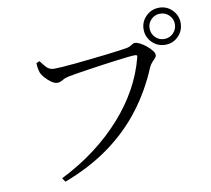

<svg xmlns="http://www.w3.org/2000/svg" viewBox="-91 -929 1182 1077"><g transform="rotate(-10 500.0 -391.0)"><path d="M181 22Q289 -32 376.5 -98.5Q464 -165 531.5 -241Q599 -317 644.5 -399.5Q690 -482 713 -570Q717 -582 713 -584.5Q709 -587 701 -587Q690 -587 662 -584Q634 -581 595 -576Q556 -571 513.5 -565Q471 -559 431.5 -553Q392 -547 361 -542Q330 -537 316 -534Q296 -530 279.5 -520Q263 -510 248 -510Q233 -510 214.5 -523Q196 -536 181 -553Q166 -570 161 -582Q157 -593 154.5 -606Q152 -619 151 -639L170 -647Q183 -629 200 -610Q217 -591 244 -591Q258 -591 291 -593Q324 -595 368 -599.5Q412 -604 458.5 -609Q505 -614 548 -619Q591 -624 622.5 -628.5Q654 -633 666 -635Q679 -638 686.5 -642.5Q694 -647 700.5 -651Q707 -655 715 -655Q726 -655 743.5 -646Q761 -637 778 -623Q795 -609 806.5 -594.5Q818 -580 818 -570Q818 -559 810 -550.5Q802 -542 792.5 -532Q783 -522 775 -505Q723 -380 644 -276.5Q565 -173 454.5 -92.5Q344 -12 196 44ZM882 -615Q838 -615 807 -646Q776 -677 776 -721Q776 -764 807 -795Q838 -826 882 -826Q926 -826 956.5 -795Q987 -764 987 -721Q987 -677 956.5 -646Q926 -615 882 -615ZM882 -648Q912 -648 933 -669Q954 -690 954 -721Q954 -750 933 -771Q912 -792 882 -792Q852 -792 831 -771Q810 -750 810 -721Q810 -690 831 -669Q852 -648 882 -648Z"/></g></svg>

Font: Noto Serif SC
Style: Regular
Weight: 400
Designer: Ryoko NISHIZUKA 西塚涼子 (kana & ideographs); Frank Grießhammer (Latin, Greek & Cyrillic); Wenlong ZHANG 张文龙 (bopomofo); San
Foundry: Adobe
Version: Version 2.002-H1;hotconv 1.1.0;makeotfexe 2.6.0